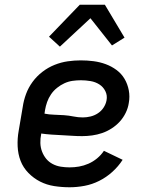

<svg xmlns="http://www.w3.org/2000/svg" viewBox="-20 -783 640 811"><path d="M274 8Q241 8 209 3Q177 -2 149.5 -16Q122 -30 100 -52.5Q78 -75 67 -103.5Q56 -132 54.5 -165Q53 -198 59 -231L76 -331Q80 -359 90 -386Q100 -413 117.5 -437Q135 -461 159 -479.5Q183 -498 210.5 -509Q238 -520 266 -524Q294 -528 321 -528Q349 -528 375.5 -524.5Q402 -521 426.5 -512Q451 -503 472 -487.5Q493 -472 506 -450Q519 -428 524 -401.5Q529 -375 524 -348Q521 -327 511 -306.5Q501 -286 486 -269.5Q471 -253 451.5 -240.5Q432 -228 411.5 -221Q391 -214 369.5 -211Q348 -208 327 -208Q305 -208 283.5 -209.5Q262 -211 240.5 -212Q219 -213 197 -214.5Q175 -216 154 -219V-217Q150 -198 150.5 -179Q151 -160 157.5 -143Q164 -126 175 -112.5Q186 -99 202 -90.5Q218 -82 236.5 -79Q255 -76 274 -76Q294 -76 314 -79.5Q334 -83 353.5 -91.5Q373 -100 390 -114Q407 -128 419 -146L498 -108Q480 -80 454.5 -57Q429 -34 399 -19Q369 -4 337 2Q305 8 274 8ZM330 -287Q346 -287 362.5 -291Q379 -295 393.5 -304.5Q408 -314 417.5 -328.5Q427 -343 430 -359Q434 -380 425 -398Q416 -416 399.5 -426.5Q383 -437 362.5 -440.5Q342 -444 322 -444Q304 -444 286.5 -441.5Q269 -439 252.5 -431.5Q236 -424 221 -412Q206 -400 195.5 -384.5Q185 -369 179 -352Q173 -335 170 -317L168 -303Q188 -299 208.5 -298.5Q229 -298 250 -296.5Q271 -295 290.5 -291Q310 -287 330 -287ZM233 -586 187 -628 317 -763H423L506 -624L453 -591L362 -706Z"/></svg>

Font: Iosevka Custom Medium
Style: Italic
Weight: 500
Italic angle: -9°
Designer: Belleve Invis
Foundry: Belleve Invis
Version: Version 27.0.1